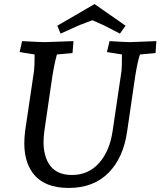

<svg xmlns="http://www.w3.org/2000/svg" viewBox="-20 -913 792 948"><path d="M141 -60Q100 -117 100 -205Q100 -234 104 -266L148 -563Q151 -588 151 -644L77 -656L89 -710Q180 -705 200 -705L343 -710L338 -651L261 -644Q248 -597 238 -533L199 -266Q195 -237 195 -212Q195 -150 219 -108Q253 -49 335 -49Q417 -49 469.5 -108.5Q522 -168 536 -266L580 -563Q582 -580 582 -644L508 -656L521 -710Q602 -705 623 -705L752 -710L748 -651L671 -644Q659 -609 647 -533L608 -266Q590 -135 516 -60Q442 15 319 15Q196 15 141 -60ZM447 -893 600 -786 572 -747 493 -788 436 -813Q427 -810 412 -804Q397 -798 386 -794Q375 -790 370 -788L279 -747L263 -786Z"/></svg>

Font: Andada SC
Style: Italic
Weight: 400
Italic angle: -8.29999°
Designer: Carolina Giovagnoli
Foundry: Carolina Giovagnoli
Version: Version 1.003